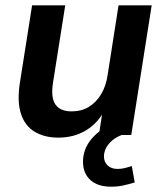

<svg xmlns="http://www.w3.org/2000/svg" viewBox="-20 -509 619 724"><path d="M200 10Q148 10 111 -12Q74 -34 59 -80Q44 -126 55 -197L101 -489H226L180 -198Q174 -162 179.5 -137.5Q185 -113 203 -101Q221 -89 250 -89Q287 -89 315 -106Q343 -123 361.5 -154Q380 -185 386 -227L427 -489H552L475 0H353L368 -99H377Q352 -47 306 -18.5Q260 10 200 10ZM399 195Q348 195 320.5 169.5Q293 144 293 101Q293 53 325 15Q357 -23 406 -42L439 0Q416 9 401 22.5Q386 36 379 51Q372 66 372 81Q372 102 386 115Q400 128 423 128Q437 128 449.5 125Q462 122 477 117L488 179Q465 186 444 190.5Q423 195 399 195Z"/></svg>

Font: Nunito Sans 12pt ExtraLight
Style: Italic
Weight: 200
Italic angle: -9°
Designer: Vernon Adams
Foundry: Vernon Adams
Version: Version 3.101;gftools[0.9.27]